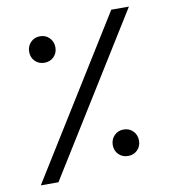

<svg xmlns="http://www.w3.org/2000/svg" viewBox="-80 -768 737 836"><g transform="rotate(-10 289.0 -350.0)"><path d="M33 0 468 -700H546L111 0ZM430 -60Q405 -60 388.5 -76.5Q372 -93 372 -118Q372 -143 388.5 -160Q405 -177 430 -177Q455 -177 471.5 -160Q488 -143 488 -118Q488 -93 471.5 -76.5Q455 -60 430 -60ZM142 -523Q117 -523 100.5 -539.5Q84 -556 84 -581Q84 -606 100.5 -623Q117 -640 142 -640Q167 -640 183.5 -623Q200 -606 200 -581Q200 -556 183.5 -539.5Q167 -523 142 -523Z"/></g></svg>

Font: Fustat
Style: Regular
Weight: 400
Designer: Mohamed Gaber, Khaled Hosny, Laura Garcia Mut
Foundry: Kief Type Foundry, Alif Type Foundry, Hard Type Foundry
Version: Version 1.007